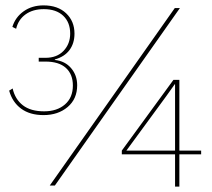

<svg xmlns="http://www.w3.org/2000/svg" viewBox="-20 -690 787 714"><path d="M257 -565Q257 -529 238.5 -504Q220 -479 184 -469V-467Q222 -463 244.5 -436.5Q267 -410 267 -373Q267 -322 231.5 -292Q196 -262 142 -262Q91 -262 58.5 -286Q26 -310 14 -353L27 -361Q36 -321 65 -298.5Q94 -276 144 -276Q192 -276 221.5 -301.5Q251 -327 251 -372Q251 -414 225 -437.5Q199 -461 149 -461H124V-475H149Q192 -475 216.5 -501Q241 -527 241 -565Q241 -607 215 -631.5Q189 -656 143 -656Q102 -656 75 -636.5Q48 -617 40 -583L26 -590Q37 -626 68 -648Q99 -670 142 -670Q195 -670 226 -640.5Q257 -611 257 -565ZM630 -660H649L184 0H165ZM728 -116H647V4H631V-116H433V-130L625 -393H647V-130H728ZM631 -130V-335V-377H630L598 -332L450 -130Z"/></svg>

Font: Work Sans Thin
Style: Regular
Weight: 260
Designer: Wei Huang
Foundry: Wei Huang
Version: Version 1.500